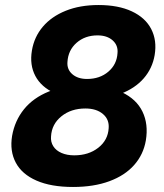

<svg xmlns="http://www.w3.org/2000/svg" viewBox="-20 -732 651 764"><path d="M28.1 -191.1Q38.8 -251.9 75.5 -297.3Q112.2 -342.7 174.1 -367.7Q235.9 -392.7 318.5 -392.7Q405.9 -392.7 464.4 -365.2Q522.8 -337.8 546.9 -287.9Q571.1 -238 560.3 -172.9Q550.6 -116.9 513.9 -75.4Q477.2 -33.8 415.2 -10.9Q353.2 12 270.6 12Q183.2 12 125.2 -13.4Q67.3 -38.7 42.8 -84.8Q18.3 -130.9 28.1 -191.1ZM412.4 -221.8Q415.2 -256.8 389.4 -278.5Q363.6 -300.3 319.7 -300.3Q262.9 -300.3 224.4 -269.2Q185.8 -238.1 183.1 -189.2Q181.1 -167.3 192.1 -150Q203.1 -132.7 224.9 -123.3Q246.6 -113.9 275.5 -113.9Q332.5 -113.9 371.1 -144.1Q409.6 -174.4 412.4 -221.8ZM107 -531.1Q116 -585.1 150.5 -625.8Q185 -666.4 241.6 -689.2Q298.2 -712 372.1 -712Q450.8 -712 504.6 -686.8Q558.5 -661.6 581.8 -616.3Q605.1 -571.1 595.4 -512.9Q586.4 -459.9 551.9 -420.2Q517.4 -380.6 460.4 -358.8Q403.4 -337 329.6 -337Q250.9 -337 197.4 -361.4Q143.9 -385.7 120.6 -429.8Q97.3 -473.9 107 -531.1ZM447.6 -521Q450.4 -551.8 428.1 -571.5Q405.8 -591.2 368.2 -591.2Q318.4 -591.2 284.8 -561.8Q251.2 -532.4 248.4 -485.6Q245.9 -455.7 267.8 -436.8Q289.6 -417.8 326.3 -417.8Q377.1 -417.8 411.1 -446.8Q445.1 -475.8 447.6 -521Z"/></svg>

Font: Oak Sans Light Italic
Style: Regular
Weight: 400
Italic angle: -9.5°
Foundry: Erik Kennedy, Walven
Version: Version 1.000;Glyphs 3.1.2 (3151)